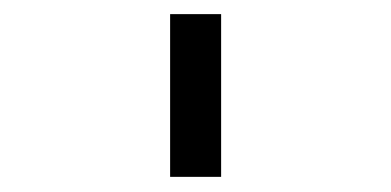

<svg xmlns="http://www.w3.org/2000/svg" viewBox="-20 -624 540 265"><path d="M285.2 -604.5V-379.9H214.8V-604.5Z"/></svg>

Font: BabelStone Mayan Numerals
Style: Regular
Weight: 400
Designer: Andrew West
Foundry: BabelStone
Version: Version 11.000 June 09, 2018